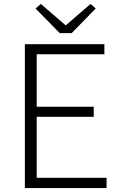

<svg xmlns="http://www.w3.org/2000/svg" viewBox="-20 -953 613 973"><path d="M106 0H520V-52H166V-361H455V-412H166V-678H509V-729H106ZM283 -785H343L465 -910L439 -933L315 -826H311L187 -933L160 -910Z"/></svg>

Font: Noto Sans CJK Light
Style: Regular
Weight: 300
Designer: Ryoko NISHIZUKA (kana & ideographs); Paul D. Hunt (Latin, Greek & Cyrillic); Wenlong ZHANG (bopomofo); Sandoll Communica
Foundry: Adobe Systems Incorporated
Version: Version 1.000;PS 1;hotconv 1.0.78;makeotf.lib2.5.61930